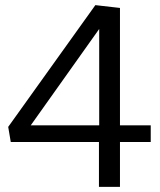

<svg xmlns="http://www.w3.org/2000/svg" viewBox="-20 -729 624 749"><path d="M366 -193 387 -175H22L12 -234L352 -709L448 -698V-224L426 -240H568V-175H426L448 -193V0H366ZM389 -240 367 -224V-659L394 -654L80 -212L64 -240Z"/></svg>

Font: Pack4
Style: Regular
Weight: 400
Version: Version 2.002